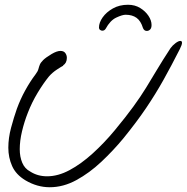

<svg xmlns="http://www.w3.org/2000/svg" viewBox="-20 -753 785 807"><path d="M189 34Q136 34 87 5Q47 -19 31 -55Q15 -91 15 -132Q15 -173 26.5 -216Q38 -259 51 -296Q66 -337 86.5 -374Q107 -411 129 -440Q139 -453 141.5 -463Q144 -473 147.5 -481.5Q151 -490 161.5 -500.5Q172 -511 197 -526Q219 -539 234 -539Q248 -539 254.5 -530Q261 -521 261 -510Q261 -488 245 -478L246 -477Q238 -473 219 -460.5Q200 -448 186 -432Q163 -404 138.5 -363.5Q114 -323 97 -279Q82 -241 72.5 -201Q63 -161 63 -126Q63 -94 73.5 -69Q84 -44 107 -32Q138 -12 178 -12Q224 -12 272.5 -38Q321 -64 369.5 -108Q418 -152 462 -205Q510 -263 540.5 -305Q571 -347 593.5 -383.5Q616 -420 639.5 -459.5Q663 -499 697 -551Q705 -562 717.5 -571.5Q730 -581 738 -581Q745 -581 745 -573Q745 -565 736 -547Q700 -476 667 -417Q634 -358 594.5 -299.5Q555 -241 499 -172Q456 -120 406 -73Q356 -26 301 4Q246 34 189 34ZM518 -733Q547 -733 569 -719.5Q591 -706 604 -686.5Q617 -667 617 -648Q617 -635 611 -629Q605 -623 597 -623Q586 -623 581 -635Q572 -665 554 -678Q536 -691 508 -691Q494 -691 468.5 -679Q443 -667 424 -632Q419 -624 410 -624Q405 -624 400.5 -627.5Q396 -631 396 -637Q396 -658 411.5 -680Q427 -702 454.5 -717.5Q482 -733 518 -733Z"/></svg>

Font: Grape Nuts
Style: Regular
Weight: 400
Designer: Robert E. Leuschke
Foundry: Robert E. Leuschke
Version: Version 1.010; ttfautohint (v1.8.3)